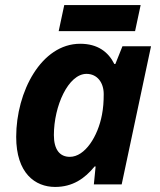

<svg xmlns="http://www.w3.org/2000/svg" viewBox="-20 -729 634 759"><path d="M212 -606H514L536 -709H234ZM198 10C267 10 315 -23 354 -71H358L351 0H461L577 -546H464L436 -476H432C408 -524 366 -556 297 -556C143 -556 44 -366 44 -188C44 -44 119 10 198 10ZM256 -109C216 -109 193 -138 193 -195C193 -310 250 -437 322 -437C364 -437 390 -403 390 -357C390 -326 388 -301 383 -275C367 -190 316 -109 256 -109Z"/></svg>

Font: Noto Sans
Style: Bold Italic
Weight: 700
Italic angle: -12°
Designer: Monotype Design Team
Foundry: Monotype Imaging Inc.
Version: Version 2.013